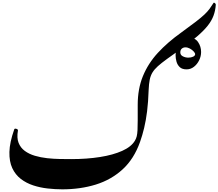

<svg xmlns="http://www.w3.org/2000/svg" viewBox="-20 -1423 1647 1448"><path d="M997.6 -362.3Q1006.8 -377.4 1011.2 -395.3Q1015.6 -413.1 1017.1 -441.4Q1018.6 -469.7 1018.6 -515.4Q1018.6 -561 1018.6 -631.8Q1018.6 -753.4 1057.9 -849.1Q1097.2 -944.8 1170.4 -1024.4Q1243.7 -1104 1346.2 -1177.2Q1415 -1227.1 1456.5 -1259Q1498 -1291 1521.5 -1313.2Q1544.9 -1335.4 1559.6 -1355.2Q1574.2 -1375 1589.8 -1399.9Q1592.8 -1405.8 1600.1 -1400.1Q1607.4 -1394.5 1607.4 -1387.7Q1604.5 -1343.3 1590.3 -1304.9Q1576.2 -1266.6 1546.4 -1229Q1516.6 -1191.4 1466.8 -1148.7Q1417 -1106 1342.8 -1052.2Q1280.8 -1008.3 1238.8 -977.8Q1196.8 -947.3 1170.4 -923.6Q1144 -899.9 1129.6 -876Q1115.2 -852.1 1109.1 -821.3Q1103 -790.5 1101.1 -745.6Q1098.1 -654.3 1089.4 -584.2Q1080.6 -514.2 1067.1 -458Q1053.7 -401.9 1036.1 -352.5Q990.7 -224.6 905 -146Q819.3 -67.4 702.9 -31.2Q586.4 4.9 449.7 4.9Q396.5 4.9 339.6 -1.5Q282.7 -7.8 230.5 -24.9Q178.2 -42 137 -73.7Q95.7 -105.5 72.5 -155.3Q49.3 -205.1 51 -277.1Q52.7 -349.1 87.4 -447.3Q90.3 -455.6 103.5 -451.4Q116.7 -447.3 115.2 -438.5Q105.5 -383.3 120.1 -345.9Q134.8 -308.6 167 -284.9Q199.2 -261.2 242.9 -248.3Q286.6 -235.4 335.4 -230Q384.3 -224.6 431.6 -223.9Q479 -223.1 518.1 -223.1Q635.3 -223.1 734.1 -238.8Q833 -254.4 901.9 -285.4Q970.7 -316.4 997.6 -362.3ZM1405.8 -1139.2Q1450.7 -1139.2 1473.6 -1106Q1496.6 -1072.8 1496.6 -1030.8Q1496.6 -998.5 1481.9 -968.5Q1467.3 -938.5 1442.6 -919.2Q1418 -899.9 1387.2 -899.9Q1353.5 -899.9 1335.7 -916.7Q1317.9 -933.6 1311 -958.3Q1304.2 -982.9 1304.2 -1006.3Q1304.2 -1036.1 1318.6 -1066.7Q1333 -1097.2 1356.2 -1118.2Q1379.4 -1139.2 1405.8 -1139.2ZM1378.4 -1065.9Q1362.8 -1065.9 1351.3 -1056.4Q1339.8 -1046.9 1339.8 -1027.8Q1339.8 -1007.8 1359.4 -998Q1378.9 -988.3 1399.9 -988.3Q1421.4 -988.3 1436.5 -995.6Q1451.7 -1002.9 1451.7 -1014.2Q1451.7 -1022.9 1440.4 -1035.2Q1429.2 -1047.4 1412.4 -1056.6Q1395.5 -1065.9 1378.4 -1065.9Z"/></svg>

Font: Awami Nastaliq
Style: Bold
Weight: 700
Designer: Peter Martin, SIL International
Foundry: SIL International
Version: Version 3.100